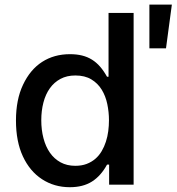

<svg xmlns="http://www.w3.org/2000/svg" viewBox="-20 -782 748 813"><path d="M77.4 -422.9Q107.6 -487.2 158.4 -519.9Q209.2 -552.6 276.3 -552.6Q304.7 -552.6 327.6 -546.9Q350.5 -541.2 369.3 -529.5Q388.1 -517.8 403.8 -499.8Q419.4 -481.9 433.2 -457H439.6V-727.3H545.8V0H442.1V-84.9H433.2Q407.3 -37.3 369.5 -13.3Q331.7 10.7 275.6 10.7Q209.9 10.7 158 -23.1Q106.2 -56.8 76.9 -119.9Q47.6 -182.9 47.6 -271.7Q47.6 -360.1 77.4 -422.9ZM299 -79.9Q326 -79.9 346.9 -87.9Q367.9 -95.9 383.7 -109.6Q399.5 -123.2 410.5 -141.9Q421.5 -160.5 428.4 -182Q435.4 -203.5 438.4 -226.7Q441.4 -250 441.4 -272.7Q441.4 -307.5 434.3 -341.4Q427.2 -375.4 410.7 -402.3Q394.2 -429.3 366.8 -445.8Q339.5 -462.4 299 -462.4Q263.1 -462.4 236.2 -448Q209.2 -433.6 191.1 -408.2Q172.9 -382.8 163.9 -348Q154.8 -313.2 154.8 -272.7Q154.8 -231.9 164.1 -196.6Q173.3 -161.2 191.4 -135.3Q209.5 -109.4 236.5 -94.6Q263.5 -79.9 299 -79.9ZM707.7 -762.4 682.9 -577.4H612.6V-762.4Z"/></svg>

Font: Inter P Medium
Style: Regular
Weight: 500
Designer: Rasmus Andersson
Foundry: rsms
Version: Version 3.018;git-588b23468